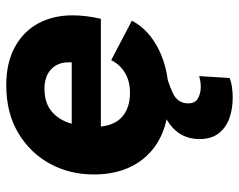

<svg xmlns="http://www.w3.org/2000/svg" viewBox="-95 -455 763 613"><g transform="rotate(-90 286.5 -148.5)"><path d="M285 9Q167 9 101.5 -55.5Q36 -120 36 -231Q36 -307 70 -370Q104 -433 168 -471.5Q232 -510 321 -510Q393 -510 443 -482.5Q493 -455 518.5 -407.5Q544 -360 544 -299Q544 -255 533 -208H189Q194 -161 222.5 -138Q251 -115 296 -115Q334 -115 360.5 -131Q387 -147 401 -175L527 -109Q499 -55 434.5 -23Q370 9 285 9ZM310 -388Q264 -388 236.5 -364.5Q209 -341 198 -301H394Q394 -306 394 -311Q394 -346 371.5 -367Q349 -388 310 -388ZM281 213Q246 213 216 202.5Q186 192 167.5 168.5Q149 145 149 107Q149 47 196.5 12Q244 -23 331 -36L387 -9Q330 6 296.5 21.5Q263 37 263 71Q263 93 279 102Q295 111 315 111Q326 111 334 109.5Q342 108 350 106L344 203Q329 209 312.5 211Q296 213 281 213Z"/></g></svg>

Font: Prodigy Sans
Style: Bold Italic
Weight: 700
Italic angle: -13°
Designer: Wei Huang
Foundry: Wei Huang
Version: Version 1.003; ttfautohint (v1.8.3)